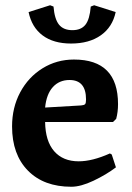

<svg xmlns="http://www.w3.org/2000/svg" viewBox="-20 -700 503 732"><path d="M26 -218Q26 -290 57 -348Q88 -406 142 -439.5Q196 -473 262 -473Q430 -473 430 -303Q430 -273 423 -247L411 -235H152Q153 -162 186.5 -123.5Q220 -85 280 -85Q332 -85 399 -115L406 -111L422 -62Q385 -34 336.5 -11Q288 12 252 12Q147 12 86.5 -49.5Q26 -111 26 -218ZM289 -298Q301 -299 304.5 -303Q308 -307 308 -321Q308 -395 245 -395Q206 -395 181.5 -368Q157 -341 152 -290ZM89 -654 171 -680 184 -675Q188 -627 205 -606Q222 -585 256 -585Q289 -585 305.5 -605.5Q322 -626 326 -675L339 -680L421 -654Q409 -597 364.5 -565.5Q320 -534 251 -534Q184 -534 142.5 -565Q101 -596 89 -654Z"/></svg>

Font: Alegreya
Style: Bold
Weight: 700
Designer: Juan Pablo del Peral
Foundry: Huerta Tipografica
Version: Version 2.008; ttfautohint (v1.8)